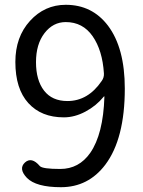

<svg xmlns="http://www.w3.org/2000/svg" viewBox="-20 -767 595 800"><path d="M234 13Q130 13 92 -26Q56 -64 84 -90Q112 -115 146 -75Q157 -63 231 -63Q309 -63 356 -130Q410 -208 415 -363Q415 -368 412 -364Q381 -326 336 -302Q291 -278 246 -278Q152 -278 98 -337.5Q44 -397 44 -509Q44 -613 105 -680Q166 -747 254 -747Q364 -747 430 -660Q500 -567 500 -398Q500 -189 419 -81Q348 13 234 13ZM261 -346Q347 -346 404 -430Q414 -444 413 -461Q407 -557 366 -616Q325 -675 254 -675Q201 -675 165.5 -629Q130 -583 130 -508Q130 -433 163.5 -389.5Q197 -346 261 -346Z"/></svg>

Font: Resource Han Rounded KR
Style: Regular
Weight: 400
Designer: Cyano Hao (round all glyphs); Ryoko NISHIZUKA 西塚涼子 (kana, bopomofo & ideographs); Paul D. Hunt (Latin, Greek & Cyrillic)
Foundry: Cyano Hao
Version: 0.990